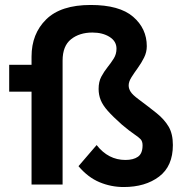

<svg xmlns="http://www.w3.org/2000/svg" viewBox="-20 -743 741 773"><path d="M478 10Q427 10 380.5 -9.5Q334 -29 296 -74L369 -159Q416 -99 485 -99Q517 -99 535.5 -112Q554 -125 554 -158Q554 -174 546 -182.5Q538 -191 520 -203Q502 -215 471 -241Q435 -273 414.5 -296Q394 -319 385.5 -340Q377 -361 377 -385Q377 -414 388 -434.5Q399 -455 413 -472.5Q427 -490 438 -507.5Q449 -525 449 -547Q449 -577 421 -594.5Q393 -612 352 -612Q300 -612 266 -585Q232 -558 232 -499V0H107V-374H17V-482H107V-515Q107 -607 166 -665Q225 -723 345 -723Q461 -723 516 -675.5Q571 -628 571 -557Q571 -533 560 -511Q549 -489 534.5 -469Q520 -449 509 -431.5Q498 -414 498 -399Q498 -386 506 -373.5Q514 -361 537 -344Q580 -312 611 -287Q642 -262 659 -233Q676 -204 676 -159Q676 -74 620.5 -32Q565 10 478 10Z"/></svg>

Font: Zen Kaku Gothic New Black
Style: Regular
Weight: 900
Designer: Yoshimichi Ohira
Foundry: Positype
Version: Version 1.001